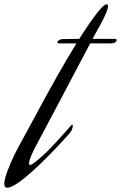

<svg xmlns="http://www.w3.org/2000/svg" viewBox="-47 -855 563 894"><path d="M174 -151Q216 -193 285 -272Q288 -275 290 -275Q292 -275 292 -271Q292 -252 277 -234Q203 -152 146 -97Q26 19 -13 19Q-27 19 -27 1Q-27 -20 -11 -62Q5 -104 21 -136L37 -167Q60 -208 113 -307Q166 -406 215.5 -494Q265 -582 309 -653H230Q220 -653 220 -658Q220 -663 228 -668Q236 -673 245 -673Q267 -673 322 -674Q371 -751 406 -796Q437 -835 449 -835Q456 -835 456 -826Q456 -805 418 -736L384 -674H487Q496 -674 496 -669Q496 -653 467 -653H373Q142 -215 130 -194Q88 -117 88 -94Q88 -87 93 -87Q107 -87 174 -151Z"/></svg>

Font: Aguafina Script
Style: Regular
Weight: 400
Designer: Angel Koziupa and Alejandro Paul
Foundry: Angel Koziupa and Alejandro Paul
Version: Version 1.000